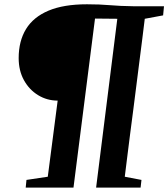

<svg xmlns="http://www.w3.org/2000/svg" viewBox="-20 -854 766 874"><path d="M97 0 100.5 -35 197.5 -49.5 242.5 -396Q194 -396 153.5 -420.8Q113 -445.5 89 -489Q65 -532.5 65 -589.5Q65 -667 98.5 -721.8Q132 -776.5 200.8 -805.5Q269.5 -834.5 376 -834.5Q406.5 -834.5 431 -833.5Q455.5 -832.5 479.2 -830.5Q503 -828.5 529.5 -827.2Q556 -826 589.5 -825.5H726.5L722.5 -784L639 -768.5Q634 -726.5 627.8 -677.8Q621.5 -629 614.8 -575.8Q608 -522.5 601 -466.8Q594 -411 586.8 -355Q579.5 -299 572.5 -245.2Q565.5 -191.5 559.5 -142Q553.5 -92.5 548 -49.5L624 -35L620 0H417.5L514 -768.5L412.5 -769.5L314.5 0Z"/></svg>

Font: Merriweather 48pt ExtraBold
Style: Italic
Weight: 800
Italic angle: -7.8°
Version: Version 2.101